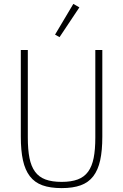

<svg xmlns="http://www.w3.org/2000/svg" viewBox="-20 -955 633 987"><path d="M123 -698V-248Q123 -186 131.5 -143Q140 -100 160 -72.5Q180 -45 213.5 -32.5Q247 -20 297 -20Q346 -20 379.5 -32.5Q413 -45 433 -72.5Q453 -100 461.5 -143Q470 -186 470 -248V-698H506V-253Q506 -181 495 -131Q484 -81 459.5 -49Q435 -17 395 -2.5Q355 12 297 12Q238 12 198 -2.5Q158 -17 133.5 -49Q109 -81 98 -131Q87 -181 87 -253V-698ZM286 -764 263 -777 357 -935 388 -917Z"/></svg>

Font: IBM Plex Sans Cond ExtLt
Style: Regular
Weight: 200
Width: 3
Designer: Mike Abbink, Paul van der Laan, Pieter van Rosmalen
Foundry: Bold Monday
Version: Version 1.3